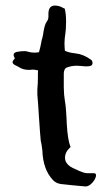

<svg xmlns="http://www.w3.org/2000/svg" viewBox="-20 -670 397 695"><path d="M320.8 -43Q327.6 -42.5 327.6 -35.6V-34.7Q327.1 -27.3 321.3 -17.6Q314.9 -7.8 306.6 -1.5Q297.9 4.9 290 4.9H289.1Q237.3 0.5 200.2 -3.9Q182.6 -6.3 171.4 -18.6Q135.7 -56.2 133.3 -125.5Q132.8 -132.3 130.9 -143.6L127.4 -161.6Q125 -186 121.1 -244.6L119.6 -267.6L118.2 -290Q116.2 -314.5 115.2 -327.6V-347.7L116.7 -367.2Q117.2 -374 117.2 -390.1V-403.3L117.7 -415.5Q113.8 -415.5 110.8 -416.5L106 -417.5Q103 -418 100.6 -418H98.6Q91.3 -417 85 -417Q63 -417 48.3 -427.2L41 -431.2L33.7 -434.6Q25.4 -439.5 25.4 -445.3Q25.4 -448.7 28.8 -452.6Q33.7 -458 33.7 -458.5Q33.7 -459 32.7 -460.4L32.2 -462.4L30.8 -464.8Q29.3 -468.3 29.3 -471.2Q29.3 -481 45.4 -482.9Q58.6 -484.9 67.4 -484.9Q76.7 -484.9 81.1 -482.9Q91.8 -479.5 104.5 -479.5Q112.3 -479.5 121.1 -481L123.5 -490.2L126 -500Q127.9 -512.2 130.4 -522L131.3 -526.4L132.8 -530.8L135.7 -543.5L137.7 -556.6L140.6 -570.3Q144 -585.4 151.9 -595.7Q154.8 -600.1 155.3 -608.4V-622.1Q156.2 -649.9 179.2 -649.9Q186 -649.9 194.8 -647.5Q198.7 -646.5 204.1 -643.6L209 -641.1L214.4 -638.7Q219.2 -620.1 219.2 -590.8Q219.2 -578.6 218.3 -564Q217.8 -555.2 216.3 -545.9L215.3 -538.6L214.4 -531.7Q213.4 -522.5 213.4 -513.2Q213.4 -506.3 213.9 -499L214.4 -493.2L214.8 -486.3Q228 -479.5 254.4 -476.6Q282.2 -473.6 309.6 -453.6Q312.5 -452.1 314 -447.8Q314.9 -444.8 314.9 -442.4V-440.4Q314 -430.7 300.3 -430.2L290 -429.7L272.9 -431.2Q265.1 -432.1 257.3 -432.1Q236.8 -432.1 218.8 -424.3Q210.9 -417.5 210.9 -403.3V-353.5Q211.4 -324.7 214.8 -305.7Q217.8 -291 219.2 -266.6L220.7 -244.1L221.7 -221.2Q225.1 -162.6 235.4 -137.7L229 -131.3Q225.6 -127.9 223.6 -125Q215.3 -112.3 215.3 -99.6Q215.3 -94.2 216.8 -88.9Q222.7 -71.3 244.6 -61.5L255.4 -56.6L266.6 -51.3Q280.3 -45.4 290 -43.5Q293.5 -43 299.3 -43Z"/></svg>

Font: Kurland
Style: Regular
Weight: 400
Designer: GGBot
Version: 0.22